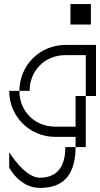

<svg xmlns="http://www.w3.org/2000/svg" viewBox="-20 -720 490 940"><path d="M400 -250H350V-100H250C150 -100 75 -175 75 -275H25C25 -150 125 -50 250 -50H350V0H400ZM25 100C25 100 75 200 175 200C250 200 350 175 350 0H300C300 75 275 150 175 150C100 150 25 25 25 25ZM75 -275H125C125 -375 200 -450 300 -450H400V-250H450V-500H300C175 -500 75 -400 75 -275ZM325 -600H425V-700H325Z"/></svg>

Font: LS-VG5000 Light Shifted
Style: Regular
Weight: 400
Designer: Justin Bihan, 2021
Foundry: Justin Bihan, 2021
Version: Version 1.000;Glyphs 3.1.2 (3151)